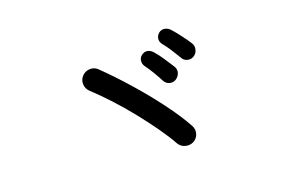

<svg xmlns="http://www.w3.org/2000/svg" viewBox="-69 -784 1137 765"><g transform="rotate(-15 500.0 -401.5)"><path d="M647 -172Q631 -162 612 -165.5Q593 -169 582 -185Q562 -215 529 -254Q496 -293 456.5 -334.5Q417 -376 376 -413Q335 -450 300 -477Q285 -489 282.5 -508Q280 -527 292 -542Q304 -557 323 -559.5Q342 -562 357 -550Q410 -507 468 -452Q526 -397 576.5 -340.5Q627 -284 659 -236Q670 -220 666.5 -201.5Q663 -183 647 -172ZM643 -430Q631 -421 616 -424Q601 -427 593 -440Q581 -459 566.5 -479Q552 -499 537 -516Q529 -526 529.5 -539.5Q530 -553 541 -562Q553 -572 566.5 -569.5Q580 -567 590 -556Q604 -543 621.5 -521Q639 -499 652 -482Q662 -469 658.5 -454Q655 -439 643 -430ZM736 -501Q724 -492 709 -494.5Q694 -497 686 -510Q673 -528 658 -547.5Q643 -567 627 -583Q618 -593 618.5 -606Q619 -619 629 -629Q640 -639 654 -637.5Q668 -636 679 -625Q692 -613 711.5 -591.5Q731 -570 744 -553Q753 -541 750.5 -525.5Q748 -510 736 -501Z"/></g></svg>

Font: Zen Maru Gothic Medium
Style: Regular
Weight: 500
Designer: Yoshimichi Ohira
Foundry: Positype
Version: Version 1.001